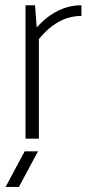

<svg xmlns="http://www.w3.org/2000/svg" viewBox="-20 -533 350 738"><path d="M78.1 0V-512.7H114.7L121.1 -427.7Q198.2 -512.7 293 -512.7V-471.7Q201.2 -471.7 129.4 -382.3V0ZM126 48.8 52.7 185.5H1.5L74.7 48.8Z"/></svg>

Font: Voltera Light
Style: Light
Weight: 300
Designer: Bernd Montag
Version: Version 1.301